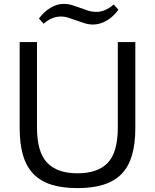

<svg xmlns="http://www.w3.org/2000/svg" viewBox="-20 -956 795 986"><path d="M180 -861Q208 -898 241 -917Q274 -936 306 -936Q330 -936 351 -929.5Q372 -923 392 -915.5Q412 -908 432 -901.5Q452 -895 475 -895Q520 -895 564 -933L588 -906Q562 -870 527.5 -850Q493 -830 458 -830Q436 -830 415 -836.5Q394 -843 373.5 -850.5Q353 -858 333 -864.5Q313 -871 292 -871Q269 -871 248 -862.5Q227 -854 204 -834ZM378 10Q299 10 243 -8Q187 -26 151 -63.5Q115 -101 98 -159.5Q81 -218 81 -299V-740H170V-301Q170 -175 222 -120.5Q274 -66 378 -66Q482 -66 533.5 -120Q585 -174 585 -301V-740H675V-299Q675 -218 658 -159.5Q641 -101 605 -63.5Q569 -26 512.5 -8Q456 10 378 10Z"/></svg>

Font: Encode Sans
Style: Regular
Weight: 400
Designer: Pablo Impallari, Andres Torresi
Foundry: Pablo Impallari, Andres Torresi
Version: Version 1.000; ttfautohint (v1.00) -l 8 -r 50 -G 200 -x 14 -